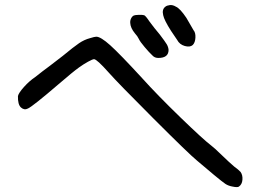

<svg xmlns="http://www.w3.org/2000/svg" viewBox="-20 -682 1040 768"><path d="M641.6 -655.3Q647.5 -660.2 659.2 -661.6Q670.9 -663.1 683.6 -655.3Q700.2 -648.4 725.6 -610.4Q744.1 -578.1 753.9 -561.5Q762.7 -551.8 761.7 -531.7Q760.7 -511.7 751 -502Q740.2 -492.2 719.2 -498Q698.2 -503.9 688.5 -522.5Q686.5 -524.4 664.1 -558.6Q636.7 -601.6 632.8 -621.1Q627 -644.5 641.6 -655.3ZM515.6 -620.1Q519.5 -622.1 535.2 -622.6Q550.8 -623 556.6 -621.1Q562.5 -619.1 578.1 -595.7Q596.7 -570.3 619.1 -543.9Q640.6 -515.6 647 -504.9Q653.3 -494.1 654.3 -482.4Q654.3 -450.2 613.3 -450.2Q598.6 -450.2 589.8 -460Q577.1 -471.7 558.6 -493.7Q540 -515.6 535.2 -526.4Q530.3 -537.1 519.5 -548.8Q502 -570.3 501 -589.8Q500 -599.6 504.4 -608.4Q508.8 -617.2 515.6 -620.1ZM339.8 -529.3Q358.4 -535.2 365.2 -535.2Q382.8 -535.2 420.9 -501Q459 -466.8 547.9 -370.1Q609.4 -301.8 701.2 -212.9Q793 -124 825.2 -99.6Q835 -92.8 868.2 -60.5Q899.4 -30.3 917 -15.6Q934.6 -2.9 942.4 5.9Q951.2 18.6 949.7 37.1Q948.2 55.7 935.5 64.5Q929.7 68.4 911.1 64.5Q893.6 61.5 881.8 53.7Q870.1 45.9 835.9 17.6Q801.8 -11.7 767.6 -40Q737.3 -64.5 593.8 -208Q450.2 -351.6 414.1 -392.6Q368.2 -444.3 356.4 -445.3Q350.6 -445.3 332 -435.1Q313.5 -424.8 295.9 -412.1Q272.5 -395.5 214.8 -345.7Q111.3 -256.8 91.8 -248Q77.1 -240.2 64 -252Q50.8 -263.7 51.8 -297.9Q54.7 -310.5 76.2 -334.5Q97.7 -358.4 121.1 -374Q150.4 -397.5 179.7 -418.9Q192.4 -428.7 230.5 -458Q275.4 -495.1 296.4 -509.3Q317.4 -523.4 339.8 -529.3Z"/></svg>

Font: JasonHandwriting4
Style: Regular
Weight: 400
Version: Version 1.01.21